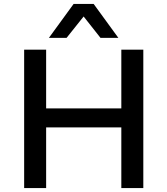

<svg xmlns="http://www.w3.org/2000/svg" viewBox="-20 -958 853 978"><path d="M103 0V-705H215V-406H598V-705H710V0H598V-309H215V0ZM229 -765 355 -938H457L583 -765H492L406 -874L319 -765Z"/></svg>

Font: Nunito Sans 7pt SemiBold
Style: Regular
Weight: 600
Designer: Vernon Adams
Foundry: Vernon Adams
Version: Version 3.101;gftools[0.9.27]